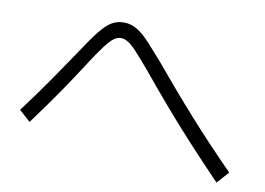

<svg xmlns="http://www.w3.org/2000/svg" viewBox="-63 -732 1006 728"><g transform="rotate(10 440.0 -368.5)"><path d="M810 -100Q745.6 -166.7 688.9 -228.3Q632.2 -290 581.1 -349.4Q530 -408.9 478.9 -471.1Q443.3 -513.3 422.2 -536.1Q401.1 -558.9 386.7 -567.8Q372.2 -576.7 358.9 -576.7Q344.4 -576.7 331.1 -566.7Q317.8 -556.7 297.8 -530.6Q277.8 -504.4 244.4 -452.2Q213.3 -403.3 172.2 -343.3Q131.1 -283.3 72.2 -203.3L28.9 -242.2Q87.8 -321.1 130 -382.2Q172.2 -443.3 205.6 -493.3Q243.3 -551.1 267.8 -581.7Q292.2 -612.2 312.8 -624.4Q333.3 -636.7 358.9 -636.7Q376.7 -636.7 392.2 -631.1Q407.8 -625.6 425 -612.8Q442.2 -600 463.9 -576.1Q485.6 -552.2 517.8 -515.6Q598.9 -417.8 678.9 -328.3Q758.9 -238.9 851.1 -145.6Z"/></g></svg>

Font: Paperlogy 3 Light
Style: Regular
Weight: 300
Designer: redesigned by Lee Juim, glyphs from Gmarket Sans & Montserrat
Foundry: PT&
Version: Version 1.001